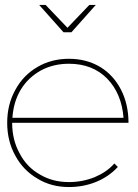

<svg xmlns="http://www.w3.org/2000/svg" viewBox="-20 -754 558 774"><path d="M362 -40C330 -27 295 -20 258 -20C214 -20 175 -30 140 -51C105 -71 78 -99 59 -136C39 -172 29 -213 29 -259H498C498 -308 488 -353 468 -392C448 -431 420 -462 384 -484C347 -506 305 -517 258 -517C211 -517 168 -506 131 -484C93 -462 63 -431 42 -392C20 -353 9 -308 9 -259C9 -210 20 -165 42 -126C63 -87 93 -56 131 -34C168 -11 211 0 258 0C297 0 334 -7 368 -21C402 -35 431 -55 455 -81L441 -95C420 -71 393 -53 362 -40ZM145 -470C178 -488 216 -497 258 -497C321 -497 373 -477 412 -437C451 -397 473 -344 478 -279H30C33 -322 44 -360 64 -393C84 -426 111 -451 145 -470ZM340 -734 252 -642 164 -734H138L236 -624H268L366 -734Z"/></svg>

Font: Argentum Sans Thin
Style: Regular
Weight: 250
Designer: Julieta Ulanovsky
Foundry: Julieta Ulanovsky
Version: Version 5.001;February 15, 2019;FontCreator 11.5.0.2425 64-b